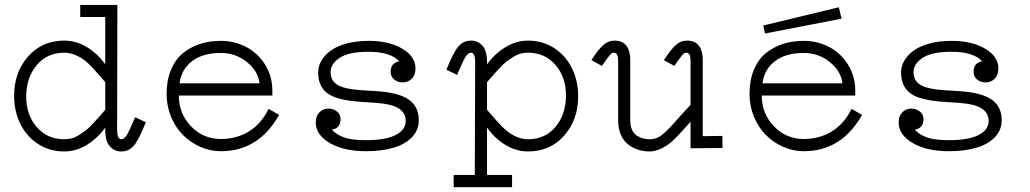

<svg xmlns="http://www.w3.org/2000/svg" viewBox="-20 -610 4237 790"><path d="M413.1 -540H310.1V-589.8H462.9L461.9 -77.1Q461.9 -37.1 479 -37.1Q491.2 -37.1 501.7 -54.2Q512.2 -71.3 536.1 -127.9L580.1 -106.9Q551.8 -35.6 531 -11.2Q510.3 13.2 479 13.2Q448.7 13.2 430.2 -10Q411.6 -33.2 413.1 -85Q381.3 -41 337.2 -13.9Q293 13.2 244.1 13.2Q184.1 13.2 136.7 -17.6Q89.4 -48.3 63.7 -100.3Q38.1 -152.3 38.1 -215.8Q38.1 -312.5 95.7 -377.7Q153.3 -442.9 244.1 -442.9Q293.5 -442.9 337.9 -416Q382.3 -389.2 413.1 -345.2ZM413.1 -272Q362.8 -331.1 341.3 -350.6Q293.5 -393.1 244.1 -393.1Q174.3 -393.1 131.6 -342.5Q88.9 -292 87.9 -215.8Q86.9 -138.7 130.6 -87.9Q174.3 -37.1 244.1 -37.1Q260.3 -37.1 274.9 -40.8Q289.6 -44.4 305.4 -54.7Q321.3 -64.9 331.8 -72.5Q342.3 -80.1 359.6 -98.6Q377 -117.2 384.8 -126Q392.6 -134.8 413.1 -158.2Z M665.5 -223.1Q665.5 -279.3 683.1 -322Q700.7 -364.7 731.7 -390.4Q762.7 -416 802.2 -429Q841.8 -441.9 888.7 -441.9Q943.8 -441.9 991.7 -417.5Q1039.6 -393.1 1070.1 -345.2Q1100.6 -297.4 1100.6 -236.8V-216.8H715.8Q715.8 -142.6 766.1 -90.3Q816.4 -38.1 888.7 -38.1Q953.1 -38.1 1003.9 -69.1Q1054.7 -100.1 1085.4 -162.1L1128.4 -137.2Q1044.4 12.2 888.7 12.2Q844.7 12.2 804 -5.9Q763.2 -23.9 732.7 -54.7Q702.1 -85.4 683.8 -129.6Q665.5 -173.8 665.5 -223.1ZM1047.9 -267.1Q1042.5 -316.9 996.1 -354.5Q949.7 -392.1 888.7 -392.1Q814.5 -392.1 770.3 -358.4Q726.1 -324.7 718.8 -267.1Z M1486.3 12.2Q1394.5 12.2 1336.9 -21.5Q1279.3 -55.2 1279.3 -106Q1279.3 -132.8 1294.2 -147.9Q1309.1 -163.1 1331.1 -163.1Q1352.5 -163.1 1366.9 -150.9Q1381.3 -138.7 1381.3 -120.1Q1381.3 -82.5 1345.2 -76.2Q1364.3 -56.2 1395.3 -44.7Q1426.3 -33.2 1485.4 -33.2Q1565.4 -33.2 1607.4 -54.2Q1649.4 -75.2 1649.4 -112.8Q1649.4 -144.5 1621.6 -163.3Q1593.8 -182.1 1524.4 -187L1465.3 -190.9Q1366.2 -197.3 1327.6 -225.8Q1289.1 -254.4 1289.1 -312Q1289.1 -336.9 1302 -359.6Q1314.9 -382.3 1339.6 -400.9Q1364.3 -419.4 1405 -430.7Q1445.8 -441.9 1497.1 -441.9Q1580.1 -441.9 1634.8 -409.9Q1689.5 -377.9 1689.5 -328.1Q1689.5 -301.3 1674.3 -286.1Q1659.2 -271 1637.2 -271Q1615.7 -271 1601.6 -283.2Q1587.4 -295.4 1587.4 -314Q1587.4 -351.6 1623 -357.9Q1585.9 -397 1496.1 -397Q1416 -397 1378.2 -372.3Q1340.3 -347.7 1340.3 -313Q1340.3 -277.3 1369.6 -260.3Q1398.9 -243.2 1467.3 -238.8L1530.3 -234.9Q1620.6 -229 1661.9 -200.2Q1703.1 -171.4 1703.1 -115.2Q1703.1 -73.7 1674.1 -44.4Q1645 -15.1 1596.9 -1.5Q1548.8 12.2 1486.3 12.2Z M1846.7 109.9H1933.6L1935.1 -353Q1935.1 -393.1 1918 -393.1Q1905.8 -393.1 1895.3 -376Q1884.8 -358.9 1860.8 -301.8L1816.9 -323.2Q1845.2 -394.5 1866 -418.7Q1886.7 -442.9 1918 -442.9Q1948.2 -442.9 1966.8 -419.9Q1985.4 -397 1983.9 -345.2Q2015.6 -389.2 2059.8 -416Q2104 -442.9 2152.8 -442.9Q2212.9 -442.9 2260.3 -412.1Q2307.6 -381.3 2333.3 -329.3Q2358.9 -277.3 2358.9 -213.9Q2358.9 -117.2 2301.3 -52Q2243.7 13.2 2152.8 13.2Q2103.5 13.2 2059.3 -13.9Q2015.1 -41 1983.9 -85V109.9H2086.9V160.2H1846.7ZM1983.9 -158.2Q2034.2 -99.1 2055.7 -79.6Q2103.5 -37.1 2152.8 -37.1Q2222.7 -37.1 2265.1 -87.4Q2307.6 -137.7 2308.6 -213.9Q2309.6 -291.5 2266.1 -342.3Q2222.7 -393.1 2152.8 -393.1Q2136.7 -393.1 2122.1 -389.4Q2107.4 -385.7 2091.6 -375.5Q2075.7 -365.2 2065.2 -357.7Q2054.7 -350.1 2037.4 -331.5Q2020 -313 2012.2 -304.2Q2004.4 -295.4 1983.9 -272Z M2952.6 -50.8V-1L2821.3 0V-108.9Q2763.7 -43.9 2743.2 -26.4Q2696.8 12.2 2653.3 13.2Q2636.7 13.2 2620.1 10Q2603.5 6.8 2585.7 -2.2Q2567.9 -11.2 2554.4 -24.9Q2541 -38.6 2532.2 -61.5Q2523.4 -84.5 2523.4 -113.8V-357.9Q2523.4 -377.4 2519 -385.3Q2514.6 -393.1 2505.4 -393.1Q2497.6 -393.1 2489.7 -384Q2481.9 -375 2456.5 -338.9L2413.6 -362.8L2424.3 -378.9Q2447.8 -413.1 2466.3 -428Q2484.9 -442.9 2508.3 -442.9Q2576.7 -442.9 2573.2 -351.1V-113.8Q2573.2 -91.8 2580.6 -75.9Q2587.9 -60.1 2600.3 -52Q2612.8 -43.9 2625.7 -40.5Q2638.7 -37.1 2653.3 -37.1Q2669.4 -37.1 2682.9 -42.5Q2696.3 -47.9 2711.7 -61.5Q2727.1 -75.2 2739.5 -88.6Q2752 -102.1 2776.1 -129.4Q2800.3 -156.7 2821.3 -178.2V-357.9Q2821.3 -377.4 2816.9 -385.3Q2812.5 -393.1 2803.2 -393.1Q2795.4 -393.1 2787.6 -384Q2779.8 -375 2754.4 -338.9L2711.4 -362.8L2722.7 -378.9Q2746.1 -413.1 2764.6 -428Q2783.2 -442.9 2806.6 -442.9Q2875 -442.9 2871.6 -351.1V-49.8Z M3431.2 -580.1 3442.9 -533.2 3127.9 -472.2 3120.1 -504.9ZM3064 -223.1Q3064 -279.3 3081.5 -322Q3099.1 -364.7 3130.1 -390.4Q3161.1 -416 3200.7 -429Q3240.2 -441.9 3287.1 -441.9Q3342.3 -441.9 3390.1 -417.5Q3438 -393.1 3468.5 -345.2Q3499 -297.4 3499 -236.8V-216.8H3114.3Q3114.3 -142.6 3164.6 -90.3Q3214.8 -38.1 3287.1 -38.1Q3351.6 -38.1 3402.3 -69.1Q3453.1 -100.1 3483.9 -162.1L3526.9 -137.2Q3442.9 12.2 3287.1 12.2Q3243.2 12.2 3202.4 -5.9Q3161.6 -23.9 3131.1 -54.7Q3100.6 -85.4 3082.3 -129.6Q3064 -173.8 3064 -223.1ZM3446.3 -267.1Q3440.9 -316.9 3394.5 -354.5Q3348.1 -392.1 3287.1 -392.1Q3212.9 -392.1 3168.7 -358.4Q3124.5 -324.7 3117.2 -267.1Z M3884.8 12.2Q3793 12.2 3735.4 -21.5Q3677.7 -55.2 3677.7 -106Q3677.7 -132.8 3692.6 -147.9Q3707.5 -163.1 3729.5 -163.1Q3751 -163.1 3765.4 -150.9Q3779.8 -138.7 3779.8 -120.1Q3779.8 -82.5 3743.7 -76.2Q3762.7 -56.2 3793.7 -44.7Q3824.7 -33.2 3883.8 -33.2Q3963.9 -33.2 4005.9 -54.2Q4047.9 -75.2 4047.9 -112.8Q4047.9 -144.5 4020 -163.3Q3992.2 -182.1 3922.9 -187L3863.8 -190.9Q3764.6 -197.3 3726.1 -225.8Q3687.5 -254.4 3687.5 -312Q3687.5 -336.9 3700.4 -359.6Q3713.4 -382.3 3738 -400.9Q3762.7 -419.4 3803.5 -430.7Q3844.2 -441.9 3895.5 -441.9Q3978.5 -441.9 4033.2 -409.9Q4087.9 -377.9 4087.9 -328.1Q4087.9 -301.3 4072.8 -286.1Q4057.6 -271 4035.6 -271Q4014.2 -271 4000 -283.2Q3985.8 -295.4 3985.8 -314Q3985.8 -351.6 4021.5 -357.9Q3984.4 -397 3894.5 -397Q3814.5 -397 3776.6 -372.3Q3738.8 -347.7 3738.8 -313Q3738.8 -277.3 3768.1 -260.3Q3797.4 -243.2 3865.7 -238.8L3928.7 -234.9Q4019 -229 4060.3 -200.2Q4101.6 -171.4 4101.6 -115.2Q4101.6 -73.7 4072.5 -44.4Q4043.5 -15.1 3995.4 -1.5Q3947.3 12.2 3884.8 12.2Z"/></svg>

Font: Compagnon Roman
Style: Regular
Weight: 400
Designer: Juliette Duhe, Lea Pradine
Foundry: Velvetyne Type Foundry
Version: Version 1.000;PS 001.000;hotconv 1.0.88;makeotf.lib2.5.64775